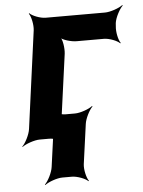

<svg xmlns="http://www.w3.org/2000/svg" viewBox="-54 -597 623 839"><g transform="rotate(-5 258.0 -177.0)"><path d="M478 -464 479 -478C482 -502 502 -539 516 -552L514 -554C499 -542 460 -528 436 -528H176C152 -528 117 -542 106 -554L104 -552C114 -539 122 -502 119 -478L61 -50C58 -26 39 11 25 24L26 26C41 14 80 0 104 0H145C169 0 204 14 215 26L218 24C208 11 199 -26 202 -50L245 -364C248 -388 242 -428 231 -440L229 -438C239 -425 278 -414 302 -414H421C445 -414 480 -400 491 -388L493 -390C483 -403 475 -440 478 -464ZM286 124 310 -50C313 -74 332 -111 346 -124L344 -126C329 -114 291 -100 267 -100H226C202 -100 166 -114 155 -126L153 -124C163 -111 172 -74 169 -50L145 124C142 148 123 185 109 198L111 200C126 188 164 174 188 174H229C253 174 289 188 300 200L302 198C292 185 283 148 286 124Z"/></g></svg>

Font: Asimov
Style: EdgeIt
Weight: 500
Designer: Google
Version: Version 2.000980: 2014